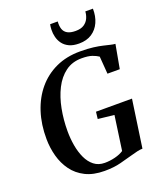

<svg xmlns="http://www.w3.org/2000/svg" viewBox="-174 -1090 1026 1210"><g transform="rotate(-20 339.0 -485.0)"><path d="M316 9Q241 9 188.2 -17.5Q135.5 -44 103 -88.8Q70.5 -133.5 55.2 -189.5Q40 -245.5 39.5 -304Q38.5 -402 65 -484Q91.5 -566 142 -626Q192.5 -686 264 -719Q335.5 -752 425.5 -752Q478.5 -752 515 -747.2Q551.5 -742.5 577.2 -736.2Q603 -730 622.5 -725.5Q630 -724 637.2 -722.5Q644.5 -721 653 -720.5L624 -561H541.5L532.5 -678.5Q517 -689.5 491 -698.8Q465 -708 421 -708Q357.5 -708 312 -674.2Q266.5 -640.5 237.5 -583.2Q208.5 -526 194.8 -454.5Q181 -383 181 -306.5Q181 -257.5 189.2 -209.8Q197.5 -162 215.5 -123.2Q233.5 -84.5 262.8 -61.5Q292 -38.5 334.5 -38.5Q369 -38.5 403.8 -47.2Q438.5 -56 461.5 -71.5L494 -301.5L386 -313.5L391.5 -360.5H633L587 -41.5Q571.5 -41.5 551.5 -37Q531.5 -32.5 509.5 -26Q471.5 -15.5 425 -3.2Q378.5 9 316 9ZM439.5 -800.5Q399.5 -800.5 373 -813.2Q346.5 -826 331.2 -846.8Q316 -867.5 309.8 -892.5Q303.5 -917.5 304.5 -942Q304.5 -952.5 305.8 -961.2Q307 -970 308.5 -977.5H359.5Q357 -948 364.2 -926.5Q371.5 -905 391.5 -893.8Q411.5 -882.5 445.5 -882.5Q482 -882.5 503 -896.8Q524 -911 533.8 -933Q543.5 -955 544.5 -977.5H595.5Q596.5 -926.5 578.5 -886.5Q560.5 -846.5 525.5 -823.5Q490.5 -800.5 439.5 -800.5Z"/></g></svg>

Font: Merriweather 72pt SemiBold
Style: Italic
Weight: 600
Italic angle: -7.8°
Version: Version 2.101